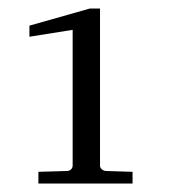

<svg xmlns="http://www.w3.org/2000/svg" viewBox="-20 -812 406 449"><path d="M69.8 -382.8V-410.2L136.2 -412.1Q142.1 -412.1 146 -415.8Q149.9 -419.4 149.9 -424.8V-742.2L48.8 -726.1V-752L189.9 -792H213.9V-424.8Q213.9 -419.4 218.5 -415.8Q223.1 -412.1 229 -412.1L290 -410.2V-382.8Z"/></svg>

Font: BabelStone Ogham
Style: Regular
Weight: 400
Designer: Andrew West
Foundry: BabelStone
Version: Version 2.02 March 14, 2022